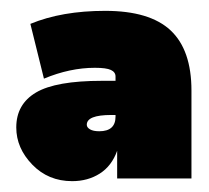

<svg xmlns="http://www.w3.org/2000/svg" viewBox="-20 -737 386 354"><path d="M333 -570V-408H196V-459Q186 -431 164 -417Q142 -403 113 -403Q69 -403 39.5 -433.5Q10 -464 10 -502Q10 -545 46.5 -566.5Q83 -588 168 -588H193V-596Q193 -604 184.5 -608Q176 -612 155 -612Q109 -612 61 -592L36 -693Q94 -717 174 -717Q256 -717 294.5 -681Q333 -645 333 -570ZM193 -522V-525H185Q140 -525 140 -507Q140 -502 146 -498.5Q152 -495 163 -495Q193 -495 193 -522Z"/></svg>

Font: Muli Black
Style: Regular
Weight: 900
Designer: Vernon Adams
Foundry: Vernon Adams
Version: Version 2.001